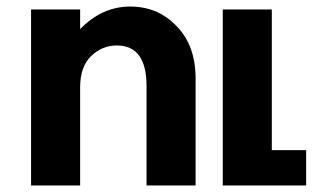

<svg xmlns="http://www.w3.org/2000/svg" viewBox="-20 -567 971 587"><path d="M225 -300V0H75V-538H225V-478Q292 -547 378 -547Q463 -547 520 -487Q578 -428 578 -327V0H428V-304Q428 -428 337 -428Q292 -428 258.5 -395.5Q225 -363 225 -300ZM916 -108V0H661V-538H811V-108Z"/></svg>

Font: Montserrat_am3
Style: Bold
Weight: 700
Designer: Julieta Ulanovsky
Foundry: Julieta Ulanovsky. Armenina letters added by Vahan Hovhannisyan
Version: Version 2.001